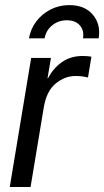

<svg xmlns="http://www.w3.org/2000/svg" viewBox="-20 -747 416 767"><path d="M19 0 104.5 -515.6H183.6L169.9 -434.6H171.9Q192.9 -474.6 227.5 -499Q262.2 -523.4 310.5 -523.4Q321.8 -523.4 331.1 -522.5Q340.3 -521.5 345.2 -520.5L331.5 -437.5Q326.7 -439 313.2 -441.2Q299.8 -443.4 281.7 -443.4Q238.8 -443.4 202.1 -413.1Q165.5 -382.8 154.8 -317.4L102.1 0ZM256.8 -726.6Q318.8 -726.6 351.1 -688Q383.3 -649.4 374 -593.8H311.5Q316.9 -625.5 298.8 -645.8Q280.8 -666 247.1 -666Q213.4 -666 188.5 -645.8Q163.6 -625.5 158.2 -593.8H95.7Q102.1 -630.9 124.5 -660.9Q147 -690.9 181.4 -708.7Q215.8 -726.6 256.8 -726.6Z"/></svg>

Font: Inter Display
Style: Italic
Weight: 400
Italic angle: -9.39999°
Designer: Rasmus Andersson
Foundry: rsms
Version: Version 4.000;git-a52131595